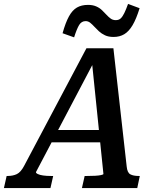

<svg xmlns="http://www.w3.org/2000/svg" viewBox="-75 -962 805 982"><path d="M190 -297H457L454 -234H166ZM394 -657 410 -654 109 -82Q108 -77 118 -72Q128 -67 145.5 -64.5Q163 -62 185 -62H197L183 0H-55L-41 -62H-36Q-9 -62 11 -71.5Q31 -81 48 -113L367 -715H505L573 -110Q576 -79 591.5 -70.5Q607 -62 635 -62H640L627 0H344L358 -62H371Q393 -62 411.5 -63Q430 -64 441.5 -66.5Q453 -69 454 -72ZM506 -773Q480 -773 462 -781.5Q444 -790 431 -802Q418 -814 407.5 -825.5Q397 -837 386.5 -845.5Q376 -854 363 -854Q342 -854 330 -834.5Q318 -815 304 -771L245 -792Q260 -846 277.5 -878Q295 -910 318.5 -923.5Q342 -937 375 -937Q399 -937 416.5 -929.5Q434 -922 446.5 -910Q459 -898 469.5 -886.5Q480 -875 491 -867Q502 -859 517 -859Q533 -859 542.5 -868Q552 -877 561 -895.5Q570 -914 580 -942L639 -920Q622 -865 603 -833Q584 -801 560.5 -787Q537 -773 506 -773Z"/></svg>

Font: Roboto Serif 20pt Medium
Style: Italic
Weight: 500
Italic angle: -10°
Version: Version 1.008